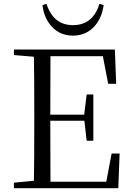

<svg xmlns="http://www.w3.org/2000/svg" viewBox="-20 -988 691 1008"><path d="M53 0V-29L158 -39Q160 -137 160 -336V-391Q160 -591 158 -690L53 -699V-728H583L590 -548H548L520 -693H245Q244 -597 244 -386H422L435 -492H470V-249H435L423 -354H244Q244 -129 245 -34H538L566 -182H608L601 0ZM363 -801Q295 -801 251 -849Q211 -893 203 -961L224 -968Q260 -856 363 -856Q468 -856 502 -968L524 -961Q515 -893 475 -849Q431 -801 363 -801Z"/></svg>

Font: Cactus Classical Serif
Style: Regular
Weight: 400
Designer: Henry Chan (via Glyphwiki)、田海東、宇文滿月
Foundry: Moonlit Owen
Version: Version 1.000